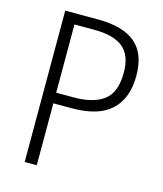

<svg xmlns="http://www.w3.org/2000/svg" viewBox="-108 -795 743 875"><g transform="rotate(15 263.5 -357.0)"><path d="M245 -714Q364 -714 422.5 -664.5Q481 -615 481 -511Q481 -405 421 -348.5Q361 -292 235 -292H148V0H91V-714ZM241 -664H148V-342H231Q324 -342 373 -379.5Q422 -417 422 -510Q422 -591 378 -627.5Q334 -664 241 -664Z"/></g></svg>

Font: Noto Sans Myanmar UI SemiCondensed Light
Style: Regular
Weight: 300
Width: 4
Designer: Monotype Design Team
Foundry: Monotype Imaging Inc.
Version: Version 2.103; ttfautohint (v1.8.4.7-5d5b)